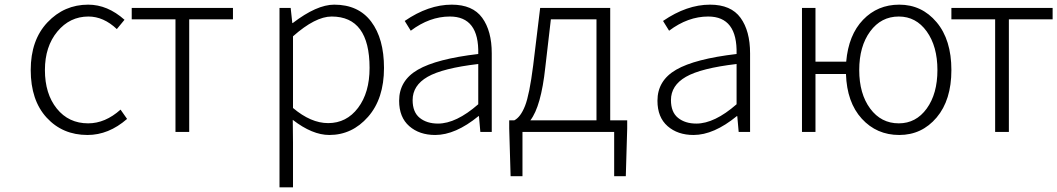

<svg xmlns="http://www.w3.org/2000/svg" viewBox="-20 -567 4543 825"><path d="M356 13Q249 13 180.5 -61.5Q112 -136 112 -266Q112 -395 184 -471Q256 -547 359 -547Q442 -547 515 -482L482 -442Q425 -496 360 -496Q280 -496 226.5 -431.5Q173 -367 173 -266Q173 -164 224 -100.5Q275 -37 359 -37Q432 -37 498 -96L526 -56Q447 13 356 13Z M734 0V-484H546V-533H981V-484H793V0Z M1181 238V-533H1229L1236 -468H1238Q1341 -547 1416 -547Q1520 -547 1575 -474Q1630 -401 1630 -275Q1630 -143 1561.5 -65Q1493 13 1395 13Q1322 13 1238 -52L1239 46V238ZM1390 -38Q1469 -38 1518.5 -103.5Q1568 -169 1568 -275Q1568 -496 1405 -496Q1335 -496 1239 -411V-103Q1316 -38 1390 -38Z M1850 13Q1782 13 1738.5 -25Q1695 -63 1695 -134Q1695 -221 1775.5 -267.5Q1856 -314 2035 -335Q2039 -496 1913 -496Q1826 -496 1745 -435L1719 -477Q1821 -547 1921 -547Q2011 -547 2052 -490.5Q2093 -434 2093 -338V0H2044L2038 -68H2036Q1937 13 1850 13ZM1862 -36Q1940 -36 2035 -119V-292Q1882 -274 1817.5 -237Q1753 -200 1753 -137Q1753 -85 1783.5 -60.5Q1814 -36 1862 -36Z M2259 -50H2543V-484H2347L2323 -277Q2305 -110 2259 -50ZM2602 -50H2675V-15L2669 190H2619V0H2225V190H2174L2168 -15V-50H2190Q2217 -64 2236 -112Q2255 -160 2271 -286L2301 -533H2602Z M2960 13Q2892 13 2848.5 -25Q2805 -63 2805 -134Q2805 -221 2885.5 -267.5Q2966 -314 3145 -335Q3149 -496 3023 -496Q2936 -496 2855 -435L2829 -477Q2931 -547 3031 -547Q3121 -547 3162 -490.5Q3203 -434 3203 -338V0H3154L3148 -68H3146Q3047 13 2960 13ZM2972 -36Q3050 -36 3145 -119V-292Q2992 -274 2927.5 -237Q2863 -200 2863 -137Q2863 -85 2893.5 -60.5Q2924 -36 2972 -36Z M3842 -37Q3916 -37 3962 -100.5Q4008 -164 4008 -266Q4008 -368 3962 -432Q3916 -496 3842 -496Q3766 -496 3719 -432Q3672 -368 3672 -266Q3672 -164 3719 -100.5Q3766 -37 3842 -37ZM3484 -302H3616Q3626 -417 3688.5 -482Q3751 -547 3844 -547Q3941 -547 4004.5 -471.5Q4068 -396 4068 -266Q4068 -137 4004.5 -62Q3941 13 3844 13Q3747 13 3683 -57Q3619 -127 3615 -249H3484V0H3426V-533H3484Z M4256 0V-484H4068V-533H4503V-484H4315V0Z"/></svg>

Font: NotoSansHansLight
Style: Regular
Weight: 300
Designer: Ryoko NISHIZUKA  (kana & ideographs); Paul D. Hunt (Latin, Greek & Cyrillic); Wenlong ZHANG  (bopomofo); Sandoll Communi
Foundry: Adobe Systems Incorporated
Version: Version 1.00;December 8, 2021;FontCreator 13.0.0.2675 64-bit